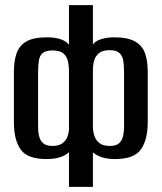

<svg xmlns="http://www.w3.org/2000/svg" viewBox="-20 -611 628 746"><path d="M248 115V-19Q234 -7 213 0Q192 7 161 7Q86 7 60 -30.5Q34 -68 34 -136V-332Q34 -374 44.5 -404Q55 -434 82.5 -450Q110 -466 163 -466Q195 -466 217 -458Q239 -450 248 -437V-591H341V-438Q349 -451 372 -458.5Q395 -466 424 -466Q476 -466 504.5 -450Q533 -434 543.5 -404Q554 -374 554 -332V-136Q554 -68 527.5 -30.5Q501 7 427 7Q397 7 376 0Q355 -7 341 -19V115ZM184 -44Q208 -44 222 -54Q236 -64 242 -80Q248 -96 248 -112V-333Q248 -356 243.5 -374.5Q239 -393 225.5 -404Q212 -415 185 -415Q158 -415 146 -405Q134 -395 131 -376Q128 -357 128 -330V-119Q128 -97 132.5 -80Q137 -63 149 -53.5Q161 -44 184 -44ZM407 -44Q430 -44 441.5 -53.5Q453 -63 457.5 -80Q462 -97 462 -119V-330Q462 -356 459 -375Q456 -394 444 -405Q432 -416 406 -416Q380 -416 366 -405.5Q352 -395 346.5 -378Q341 -361 341 -338V-118Q341 -100 347 -82.5Q353 -65 367 -54.5Q381 -44 407 -44Z"/></svg>

Font: Alumni Sans SemiBold
Style: Regular
Weight: 600
Designer: Robert E. Leuschke
Foundry: Robert E. Leuschke
Version: Version 1.018